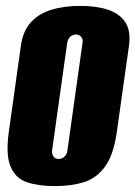

<svg xmlns="http://www.w3.org/2000/svg" viewBox="-20 -620 460 652"><path d="M166 12Q111 12 72 -1Q33 -14 16 -54Q-1 -94 10 -173L51 -465Q58 -515 85 -544.5Q112 -574 155 -587Q198 -600 252 -600Q307 -600 346.5 -587Q386 -574 405.5 -544.5Q425 -515 418 -465L377 -174Q366 -94 336.5 -54Q307 -14 264 -1Q221 12 166 12ZM179 -80Q184 -80 190.5 -82.5Q197 -85 202.5 -92Q208 -99 209 -110L260 -473Q262 -485 258 -491.5Q254 -498 248.5 -500.5Q243 -503 238 -503Q233 -503 226.5 -500.5Q220 -498 215 -491.5Q210 -485 208 -473L157 -110Q156 -99 159.5 -92Q163 -85 168.5 -82.5Q174 -80 179 -80Z"/></svg>

Font: Alumni Sans Thin Black
Style: Italic
Weight: 900
Italic angle: -8°
Version: Version 1.016